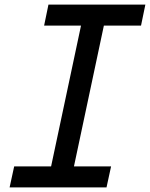

<svg xmlns="http://www.w3.org/2000/svg" viewBox="-20 -820 656 840"><path d="M184 0 354 -800H454L284 0ZM22 0 42 -92H466L446 0ZM173 -708 192 -800H616L597 -708Z"/></svg>

Font: Victor Mono Thin
Style: Italic
Weight: 100
Italic angle: -12°
Monospace: yes
Designer: Rune Bjørnerås
Version: Version 1.561;gftools[0.9.30]